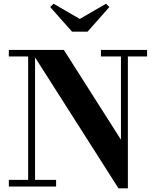

<svg xmlns="http://www.w3.org/2000/svg" viewBox="-20 -1024 856 1054"><path d="M418 -920 562 -1003.5 580.5 -985.5 460.5 -850H375.5L255.5 -985.5L274 -1003.5ZM28.5 -36.5H134.5V-714H28.5V-750H330.5L644 -257V-714H534V-750H787.5V-714H682V10H630.5L172.5 -709V-36.5H288V0H28.5Z"/></svg>

Font: Bodoni* 06pt
Style: Bold
Weight: 700
Version: Version 2.3